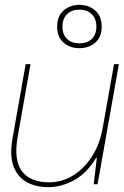

<svg xmlns="http://www.w3.org/2000/svg" viewBox="-20 -761 514 793"><path d="M179 12Q129 12 91 -8.5Q53 -29 36 -73.5Q19 -118 32 -191L86 -496H106L53 -196Q36 -100 70.5 -54Q105 -8 183 -8Q235 -8 280.5 -35.5Q326 -63 359 -113.5Q392 -164 404 -232L451 -496H471L383 0H367L380 -109H377Q339 -46 286.5 -17Q234 12 179 12ZM308 -562Q269 -562 242.5 -585Q216 -608 216 -651Q216 -694 242.5 -717.5Q269 -741 308 -741Q347 -741 373.5 -717.5Q400 -694 400 -651Q400 -608 373.5 -585Q347 -562 308 -562ZM308 -582Q340 -582 359 -600Q378 -618 378 -651Q378 -684 359 -702.5Q340 -721 308 -721Q276 -721 257 -702.5Q238 -684 238 -651Q238 -618 257 -600Q276 -582 308 -582Z"/></svg>

Font: DM Sans 36pt Thin
Style: Italic
Weight: 250
Italic angle: -10°
Designer: Colophon Foundry, Jonny Pinhorn
Foundry: Colophon Foundry
Version: Version 4.004;gftools[0.9.30]